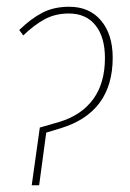

<svg xmlns="http://www.w3.org/2000/svg" viewBox="-20 -549 384 569"><path d="M98 -171 157 -188Q222 -208 256.5 -255.5Q291 -303 291 -377Q291 -439 263 -474Q235 -509 184 -509Q144 -509 112.5 -492Q81 -475 49 -444L37 -460Q72 -494 106 -511.5Q140 -529 185 -529Q245 -529 279.5 -488Q314 -447 314 -378Q314 -216 160 -169L117 -156L96 0H74Z"/></svg>

Font: Fira Sans Extra Condensed Thin
Style: Italic
Weight: 250
Width: 3
Italic angle: -8°
Designer: Carrois Corporate & Edenspiekermann AG
Foundry: Carrois Corporate GbR & Edenspiekermann AG
Version: Version 4.203